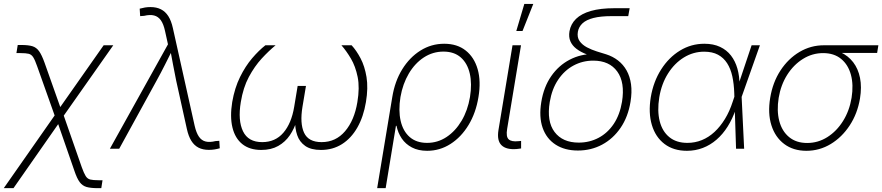

<svg xmlns="http://www.w3.org/2000/svg" viewBox="-42 -770 4568 994"><path d="M-22.5 204.1 255.9 -193.8H280.3L381.3 95.7Q392.6 127 401.6 141.4Q410.6 155.8 425.3 159.4Q439.9 163.1 468.3 163.1H488.8L482.4 204.1H463.9Q427.7 204.1 406.2 198Q384.8 191.9 370.6 172.9Q356.4 153.8 343.3 114.7L259.3 -127.4L27.8 204.1ZM247.6 -153.3 150.4 -426.8Q139.2 -459 130.1 -473.4Q121.1 -487.8 106.7 -491.5Q92.3 -495.1 63.5 -495.1H43L49.8 -537.1H68.4Q104.5 -537.1 125.5 -530.8Q146.5 -524.4 160.4 -504.9Q174.3 -485.4 188.5 -445.8L270 -215.8L494.6 -535.6H544.4L275.4 -153.3Z M526.9 0 827.6 -540.5 812.5 -608.9Q804.7 -645.5 790.8 -665Q776.9 -684.6 755.6 -689.9Q734.4 -695.3 704.1 -688L683.6 -686.5L681.2 -725.1Q695.3 -729 708.5 -731.2Q721.7 -733.4 737.3 -733.4Q768.1 -733.4 791 -721.9Q814 -710.4 829.3 -686.5Q844.7 -662.6 853 -624.5L965.8 -118.7Q974.1 -82.5 987.8 -62.5Q1001.5 -42.5 1022.7 -37.4Q1043.9 -32.2 1073.7 -39.6L1093.3 -41L1095.7 -2.4Q1082 1.5 1068.4 3.7Q1054.7 5.9 1039.1 5.9Q1008.3 5.9 985.8 -5.6Q963.4 -17.1 948.5 -41Q933.6 -64.9 925.3 -103L870.1 -352.5Q861.3 -394 854 -434.8Q846.7 -475.6 838.9 -515.6H852.5Q832.5 -475.6 812 -434.8Q791.5 -394 768.6 -352.5L575.2 0Z M1310.5 6.3Q1250.5 6.3 1212.6 -23.9Q1174.8 -54.2 1161.4 -109.9Q1147.9 -165.5 1160.2 -241.7Q1172.9 -314.9 1200.7 -371.3Q1228.5 -427.7 1263.4 -468.5Q1298.3 -509.3 1332 -535.6H1384.8Q1349.6 -506.8 1312.7 -466.8Q1275.9 -426.8 1246.3 -371.6Q1216.8 -316.4 1204.6 -241.2Q1189 -146.5 1216.1 -90.3Q1243.2 -34.2 1315.4 -34.2Q1383.3 -34.2 1425 -82.8Q1466.8 -131.3 1481 -216.8L1499 -325.2H1542L1523.9 -216.8Q1509.8 -131.3 1532.2 -82.8Q1554.7 -34.2 1623 -34.2Q1696.3 -34.2 1744.4 -90.6Q1792.5 -147 1808.1 -241.2Q1820.8 -316.4 1809.6 -371.6Q1798.3 -426.8 1774.7 -466.8Q1751 -506.8 1725.6 -535.6H1778.3Q1803.2 -508.8 1824.7 -468Q1846.2 -427.2 1855.5 -371.1Q1864.7 -314.9 1852.5 -241.7Q1839.8 -165.5 1808.1 -109.9Q1776.4 -54.2 1728.5 -23.9Q1680.7 6.3 1619.6 6.3Q1567.9 6.3 1538.1 -14.6Q1508.3 -35.6 1496.6 -70.3Q1484.9 -105 1485.8 -145H1494.1Q1481.9 -104.5 1458.5 -69.8Q1435.1 -35.2 1398.4 -14.4Q1361.8 6.3 1310.5 6.3Z M1910.6 204.1 1988.8 -267.1Q2002 -349.1 2040.3 -411.1Q2078.6 -473.1 2134.8 -508.3Q2190.9 -543.5 2257.8 -543.5Q2324.7 -543.5 2368.9 -508.5Q2413.1 -473.6 2430.9 -411.6Q2448.7 -349.6 2435.1 -268.1Q2421.9 -186 2383.8 -123Q2345.7 -60.1 2290.3 -24.7Q2234.9 10.7 2169.4 10.7Q2123.5 10.7 2090.6 -6.6Q2057.6 -23.9 2037.8 -53.2Q2018.1 -82.5 2010.7 -118.7H2007.8L1954.6 204.1ZM2168.9 -30.3Q2224.1 -30.3 2270 -60.8Q2315.9 -91.3 2347.7 -144.8Q2379.4 -198.2 2391.1 -267.6Q2402.3 -335.9 2390.1 -389.2Q2377.9 -442.4 2343.5 -472.7Q2309.1 -502.9 2253.9 -502.9Q2198.7 -502.9 2152.3 -472.7Q2106 -442.4 2074.5 -389.2Q2043 -335.9 2031.2 -267.6Q2020 -198.2 2032.2 -144.5Q2044.4 -90.8 2079.1 -60.5Q2113.8 -30.3 2168.9 -30.3Z M2632.8 1.5Q2579.1 5.9 2554.4 -18.1Q2529.8 -42 2538.6 -96.7L2611.3 -535.6H2655.3L2583.5 -102.5Q2576.7 -62 2591.6 -48.6Q2606.4 -35.2 2641.6 -39.1Q2647.5 -39.6 2649.7 -39.8Q2651.9 -40 2655.8 -40.5V-1.5Q2651.4 -1 2645.3 0Q2639.2 1 2632.8 1.5ZM2630.9 -609.4 2672.4 -749.5H2718.8L2663.1 -609.4Z M2949.7 9.3Q2881.8 9.3 2834.5 -21.2Q2787.1 -51.8 2767.3 -108.2Q2747.6 -164.6 2760.3 -241.7Q2772.9 -319.8 2811.5 -375.5Q2850.1 -431.2 2907.2 -460.9Q2964.4 -490.7 3032.7 -490.7L3064.5 -467.8Q3025.9 -477.1 2994.6 -489Q2963.4 -501 2941.9 -517.6Q2920.4 -534.2 2910.9 -556.4Q2901.4 -578.6 2906.2 -607.9Q2912.6 -645.5 2940.2 -672.4Q2967.8 -699.2 3017.3 -713.4Q3066.9 -727.5 3137.7 -727.5H3217.8L3210.4 -686.5H3124.5Q3067.9 -686.5 3030.5 -677Q2993.2 -667.5 2973.6 -649.2Q2954.1 -630.9 2949.7 -605.5Q2944.8 -576.7 2958.7 -557.1Q2972.7 -537.6 2996.8 -524.9Q3021 -512.2 3047.9 -503.7Q3074.7 -495.1 3096.2 -488.8Q3130.4 -478 3157.5 -457Q3184.6 -436 3201.9 -405.3Q3219.2 -374.5 3224.9 -333.7Q3230.5 -293 3222.2 -242.7Q3209.5 -165 3170.9 -108.4Q3132.3 -51.8 3075.2 -21.2Q3018.1 9.3 2949.7 9.3ZM2954.1 -31.7Q3009.8 -31.7 3056.6 -56.4Q3103.5 -81.1 3135.3 -128.4Q3167 -175.8 3178.2 -243.2Q3194.3 -343.3 3153.6 -399.7Q3112.8 -456.1 3029.3 -456.1Q2974.1 -456.1 2927 -430.7Q2879.9 -405.3 2847.7 -357.4Q2815.4 -309.6 2804.2 -242.2Q2787.6 -141.6 2829.1 -86.7Q2870.6 -31.7 2954.1 -31.7Z M3514.2 10.7Q3444.8 10.7 3398.2 -24.7Q3351.6 -60.1 3332.8 -122.8Q3314 -185.5 3327.1 -266.6Q3340.8 -347.7 3380.6 -410.2Q3420.4 -472.7 3478.3 -508.1Q3536.1 -543.5 3604.5 -543.5Q3651.4 -543.5 3685.8 -527.3Q3720.2 -511.2 3742.4 -482.4Q3764.6 -453.6 3775.6 -414.8Q3786.6 -376 3786.6 -330.1H3800.8L3797.4 -270L3810.5 0H3768.6L3759.3 -288.1Q3757.8 -335.4 3749.3 -374.8Q3740.7 -414.1 3722.4 -442.6Q3704.1 -471.2 3675 -486.8Q3646 -502.4 3603.5 -502.4Q3547.4 -502.4 3498.8 -472.7Q3450.2 -442.9 3416.5 -389.6Q3382.8 -336.4 3371.1 -266.1Q3359.9 -195.8 3373.3 -142.8Q3386.7 -89.8 3423.1 -60.1Q3459.5 -30.3 3516.6 -30.3Q3556.2 -30.3 3591.6 -44.7Q3627 -59.1 3657 -86.9Q3687 -114.7 3711.2 -154.3Q3735.4 -193.8 3751.5 -244.1L3849.1 -535.6H3892.1L3796.9 -266.6L3780.8 -205.6H3767.6Q3750.5 -155.3 3725.3 -115.2Q3700.2 -75.2 3667.7 -47.1Q3635.3 -19 3596.7 -4.2Q3558.1 10.7 3514.2 10.7Z M4132.8 10.7Q4064.9 10.7 4018.1 -24.4Q3971.2 -59.6 3951.7 -121.3Q3932.1 -183.1 3945.3 -263.2Q3958.5 -343.8 3998.5 -405Q4038.6 -466.3 4096.9 -501Q4155.3 -535.6 4223.1 -535.6H4505.4L4499 -496.1H4280.3L4219.2 -495.1Q4163.1 -495.1 4114.7 -464.8Q4066.4 -434.6 4033.4 -382.6Q4000.5 -330.6 3989.3 -263.7Q3978.5 -196.3 3992.4 -143.6Q4006.3 -90.8 4043.2 -60.3Q4080.1 -29.8 4136.7 -29.8Q4193.4 -29.8 4241.5 -60.3Q4289.6 -90.8 4322.5 -143.6Q4355.5 -196.3 4366.7 -263.7Q4377.4 -330.6 4363.3 -382.8Q4349.1 -435.1 4312.5 -465.1Q4275.9 -495.1 4219.2 -495.1L4220.2 -517.1Q4270.5 -517.1 4309.8 -499.3Q4349.1 -481.4 4375 -447.8Q4400.9 -414.1 4410.4 -366.7Q4419.9 -319.3 4410.2 -259.8Q4397 -181.6 4356.9 -120.6Q4316.9 -59.6 4258.8 -24.4Q4200.7 10.7 4132.8 10.7Z"/></svg>

Font: Inter 20pt ExtraLight
Style: Italic
Weight: 250
Italic angle: -9.3988°
Version: Version 4.001;git-66647c0bb